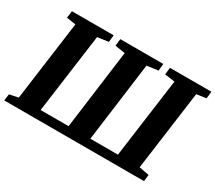

<svg xmlns="http://www.w3.org/2000/svg" viewBox="-135 -1014 1441 1284"><g transform="rotate(30 586.0 -371.5)"><path d="M0.5 0 7.5 -51 75.5 -65 158.5 -678 87.5 -689 94.5 -743H417L411 -689L326.5 -677L243.5 -66H459.5L540 -677L462 -689L468 -743H800L795 -689L708 -677L627.5 -66H840.5L923.5 -678L845.5 -689L851.5 -743H1171.5L1165.5 -689L1091.5 -678L1008.5 -65.5L1086 -51L1080 0Z"/></g></svg>

Font: Merriweather Black
Style: Italic
Weight: 900
Italic angle: -7.8°
Designer: Eben Sorkin
Foundry: Eben Sorkin
Version: Version 2.200;gftools[0.9.31]